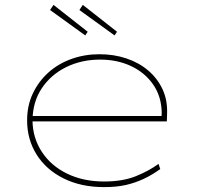

<svg xmlns="http://www.w3.org/2000/svg" viewBox="-20 -756 806 786"><path d="M406 10Q312 10 240.5 -25.5Q169 -61 130 -123Q91 -185 91 -263Q91 -324 114.5 -373.5Q138 -423 178 -459Q218 -495 272 -514.5Q326 -534 387 -534Q446 -534 497 -517Q548 -500 586 -468Q624 -436 645 -391.5Q666 -347 664 -291L663 -259H103V-281H652L641 -270L642 -295Q641 -361 607 -410Q573 -459 516.5 -485.5Q460 -512 390 -512Q313 -512 250.5 -481Q188 -450 151 -394.5Q114 -339 113 -263Q114 -191 151.5 -134Q189 -77 255 -45Q321 -13 406 -13Q482 -13 535.5 -34.5Q589 -56 629 -85L636 -64Q603 -40 569 -24Q535 -8 496.5 1Q458 10 406 10ZM449 -611 305 -715 319 -736 459 -626ZM329 -611 185 -715 199 -736 339 -626Z"/></svg>

Font: Lexend Mega Thin
Style: Regular
Weight: 250
Version: Version 1.007